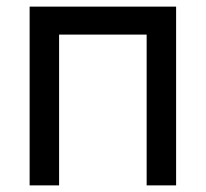

<svg xmlns="http://www.w3.org/2000/svg" viewBox="-20 -560 622 580"><path d="M158.5 0V-455.5H423V0H512V-540H69.5V0Z"/></svg>

Font: Hauora Medium
Style: Regular
Weight: 500
Designer: Wayne Shih
Foundry: WCYS
Version: Version 1.001;hotconv 1.0.109;makeotfexe 2.5.65596